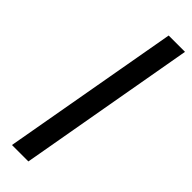

<svg xmlns="http://www.w3.org/2000/svg" viewBox="-254 -748 755 755"><g transform="rotate(45 124.0 -370.0)"><path d="M25.9 0 157.2 -740.2H248L117.2 0Z"/></g></svg>

Font: SVN-Poppins
Style: Italic
Weight: 400
Italic angle: -10°
Designer: Ninad Kale (Devanagari), Jonny Pinhorn (Latin)
Foundry: Indian Type Foundry
Version: Version 3.002 2017